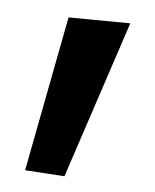

<svg xmlns="http://www.w3.org/2000/svg" viewBox="-43 -169 279 346"><g transform="rotate(-5 97.0 3.5)"><path d="M-9.1 129 60.6 146 202.8 -118.2 92.9 -138.5Z"/></g></svg>

Font: Hussar
Style: BdSuprConOblThree
Weight: 700
Foundry: Cannot Into Space Fonts
Version: Version 2.00